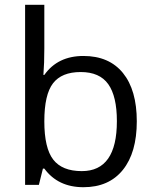

<svg xmlns="http://www.w3.org/2000/svg" viewBox="-20 -780 653 810"><path d="M325.2 -58.1Q473.1 -58.1 473.1 -269Q473.1 -373.5 436.8 -424.8Q400.4 -476.1 320.3 -476.1Q240.2 -476.1 203.6 -428.5Q167 -380.9 167 -268.1Q167 -155.3 204.6 -106.7Q242.2 -58.1 325.2 -58.1ZM167 -68.8H161.1L144 0H85.9V-759.8H167V-575.2Q167 -513.2 163.1 -463.9H167Q223.6 -543.9 332 -543.9Q440.4 -543.9 498.8 -471.9Q557.1 -399.9 557.1 -268.1Q557.1 -136.2 498.3 -63.2Q439.5 9.8 332 9.8Q224.6 9.8 167 -68.8Z"/></svg>

Font: OpenSans
Style: Regular
Weight: 400
Foundry: Ascender Corporation
Version: Version 1.10